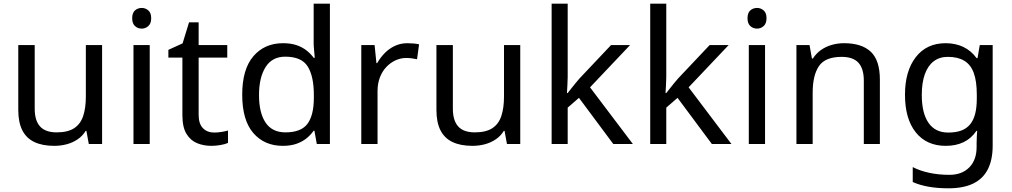

<svg xmlns="http://www.w3.org/2000/svg" viewBox="-20 -780 5482 1040"><path d="M533 -536V0H461L448 -71H444Q427 -43 400 -25Q373 -7 341 1.5Q309 10 274 10Q210 10 166.5 -10.5Q123 -31 101 -74Q79 -117 79 -185V-536H168V-191Q168 -127 197 -95Q226 -63 287 -63Q347 -63 381.5 -85.5Q416 -108 430.5 -151.5Q445 -195 445 -257V-536Z M791 -536V0H703V-536ZM748 -737Q768 -737 783.5 -723.5Q799 -710 799 -681Q799 -653 783.5 -639Q768 -625 748 -625Q726 -625 711 -639Q696 -653 696 -681Q696 -710 711 -723.5Q726 -737 748 -737Z M1140 -62Q1160 -62 1181 -65.5Q1202 -69 1215 -73V-6Q1201 1 1175 5.5Q1149 10 1125 10Q1083 10 1047.5 -4.5Q1012 -19 990 -55Q968 -91 968 -156V-468H892V-510L969 -545L1004 -659H1056V-536H1211V-468H1056V-158Q1056 -109 1079.5 -85.5Q1103 -62 1140 -62Z M1512 10Q1412 10 1352 -59.5Q1292 -129 1292 -267Q1292 -405 1352.5 -475.5Q1413 -546 1513 -546Q1555 -546 1586 -535.5Q1617 -525 1640 -507Q1663 -489 1679 -467H1685Q1684 -480 1681.5 -505.5Q1679 -531 1679 -546V-760H1767V0H1696L1683 -72H1679Q1663 -49 1640 -30.5Q1617 -12 1585.5 -1Q1554 10 1512 10ZM1526 -63Q1611 -63 1645.5 -109.5Q1680 -156 1680 -250V-266Q1680 -366 1647 -419.5Q1614 -473 1525 -473Q1454 -473 1418.5 -416.5Q1383 -360 1383 -265Q1383 -169 1418.5 -116Q1454 -63 1526 -63Z M2187 -546Q2202 -546 2219.5 -544.5Q2237 -543 2250 -540L2239 -459Q2226 -462 2210.5 -464Q2195 -466 2181 -466Q2150 -466 2122 -453Q2094 -440 2072 -416.5Q2050 -393 2037.5 -360Q2025 -327 2025 -286V0H1937V-536H2009L2019 -438H2023Q2040 -468 2064 -492.5Q2088 -517 2119 -531.5Q2150 -546 2187 -546Z M2798 -536V0H2726L2713 -71H2709Q2692 -43 2665 -25Q2638 -7 2606 1.5Q2574 10 2539 10Q2475 10 2431.5 -10.5Q2388 -31 2366 -74Q2344 -117 2344 -185V-536H2433V-191Q2433 -127 2462 -95Q2491 -63 2552 -63Q2612 -63 2646.5 -85.5Q2681 -108 2695.5 -151.5Q2710 -195 2710 -257V-536Z M3055 -363Q3055 -347 3053.5 -321Q3052 -295 3051 -276H3055Q3061 -284 3073 -299Q3085 -314 3097.5 -329.5Q3110 -345 3119 -355L3290 -536H3393L3176 -307L3408 0H3302L3116 -250L3055 -197V0H2968V-760H3055Z M3589 -363Q3589 -347 3587.5 -321Q3586 -295 3585 -276H3589Q3595 -284 3607 -299Q3619 -314 3631.5 -329.5Q3644 -345 3653 -355L3824 -536H3927L3710 -307L3942 0H3836L3650 -250L3589 -197V0H3502V-760H3589Z M4124 -536V0H4036V-536ZM4081 -737Q4101 -737 4116.5 -723.5Q4132 -710 4132 -681Q4132 -653 4116.5 -639Q4101 -625 4081 -625Q4059 -625 4044 -639Q4029 -653 4029 -681Q4029 -710 4044 -723.5Q4059 -737 4081 -737Z M4552 -546Q4648 -546 4697 -499.5Q4746 -453 4746 -349V0H4659V-343Q4659 -408 4630 -440Q4601 -472 4539 -472Q4450 -472 4416 -422Q4382 -372 4382 -278V0H4294V-536H4365L4378 -463H4383Q4401 -491 4427.5 -509.5Q4454 -528 4486 -537Q4518 -546 4552 -546Z M5102 -546Q5155 -546 5197.5 -526Q5240 -506 5270 -465H5275L5287 -536H5357V9Q5357 85 5331 136.5Q5305 188 5252 214Q5199 240 5117 240Q5059 240 5010.5 231.5Q4962 223 4924 206V125Q4962 145 5013 156Q5064 167 5122 167Q5191 167 5230.5 126.5Q5270 86 5270 16V-5Q5270 -17 5271 -39.5Q5272 -62 5273 -71H5269Q5241 -30 5199.5 -10Q5158 10 5103 10Q4999 10 4940.5 -63Q4882 -136 4882 -267Q4882 -395 4940.5 -470.5Q4999 -546 5102 -546ZM5114 -472Q5069 -472 5037.5 -448Q5006 -424 4989.5 -378Q4973 -332 4973 -266Q4973 -167 5009.5 -114.5Q5046 -62 5116 -62Q5157 -62 5186 -72.5Q5215 -83 5234 -105.5Q5253 -128 5262 -163Q5271 -198 5271 -246V-267Q5271 -340 5254.5 -385Q5238 -430 5203 -451Q5168 -472 5114 -472Z"/></svg>

Font: ubangla15
Style: Book
Weight: 400
Designer: Jelle Bosma - Monotype Design Team
Foundry: Monotype Imaging Inc.
Version: Version 2.003